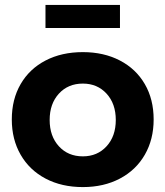

<svg xmlns="http://www.w3.org/2000/svg" viewBox="-20 -755 673 781"><path d="M605 -269Q605 -188 569 -125.5Q533 -63 467.5 -28.5Q402 6 317 6Q231 6 165.5 -28.5Q100 -63 64 -125.5Q28 -188 28 -269Q28 -351 64 -413Q100 -475 165.5 -509Q231 -543 317 -543Q402 -543 467.5 -509Q533 -475 569 -413Q605 -351 605 -269ZM182 -267Q182 -201 219.5 -160Q257 -119 317 -119Q376 -119 413.5 -160Q451 -201 451 -267Q451 -333 413.5 -374Q376 -415 317 -415Q257 -415 219.5 -374Q182 -333 182 -267ZM165 -735H468V-641H165Z"/></svg>

Font: Gontserrat SemiBold
Style: Regular
Weight: 600
Designer: Julieta Ulanovsky
Foundry: Julieta Ulanovsky
Version: Version 6.001